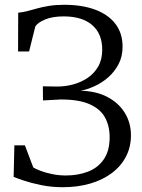

<svg xmlns="http://www.w3.org/2000/svg" viewBox="-20 -771 595 802"><path d="M242 11Q194.5 11 152 2.2Q109.5 -6.5 79.2 -16.8Q49 -27 37 -32L40 -164H84L119 -71.5Q128.5 -65.5 149.2 -57.5Q170 -49.5 197.8 -43.8Q225.5 -38 255 -38Q305.5 -38 347 -53.8Q388.5 -69.5 413.2 -105Q438 -140.5 438 -198Q438 -245 418.5 -280.5Q399 -316 354.2 -335.8Q309.5 -355.5 234 -355.5L159.5 -351.5L159 -410.5L220 -409.5Q252.5 -409.5 285.2 -418.2Q318 -427 345.8 -445.5Q373.5 -464 390.2 -493.2Q407 -522.5 407 -563.5Q407 -630 365.2 -666.2Q323.5 -702.5 246 -702.5Q199 -702.5 168.2 -689.5Q137.5 -676.5 127.5 -660.5L101.5 -556H55.5L56 -718Q74.5 -719.5 93.8 -724.5Q113 -729.5 135.2 -735.8Q157.5 -742 185.2 -746.5Q213 -751 248.5 -751Q322.5 -751 377.2 -730.8Q432 -710.5 462 -671.5Q492 -632.5 492 -576Q492 -534.5 475 -502.5Q458 -470.5 431.5 -447.5Q405 -424.5 374.5 -410.8Q344 -397 316.5 -392Q383 -390.5 430 -365.2Q477 -340 502 -298.5Q527 -257 527 -206Q527 -156.5 506 -116.5Q485 -76.5 447 -48Q409 -19.5 356.8 -4.2Q304.5 11 242 11Z"/></svg>

Font: Merriweather 20pt Light
Style: Regular
Weight: 300
Version: Version 2.100